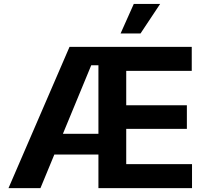

<svg xmlns="http://www.w3.org/2000/svg" viewBox="-20 -969 1062 989"><path d="M338.1 -727.5H967.7V-603.8H630.2V-426.9H942.6V-305.3H630.2V-123.7H969.1V0H487V-632.9H450L188.4 0H23.8ZM195.2 -279.7H565.5V-173.1H195.2ZM669.1 -948.7H804.9L703.9 -796.7H601.2Z"/></svg>

Font: Raveo Variable
Style: Regular
Weight: 400
Designer: Jakub Foglar, Rasmus Andersson (Inter)
Foundry: Jakubfoglar.com
Version: Version 1.000;Glyphs 3.2.3 (3260)